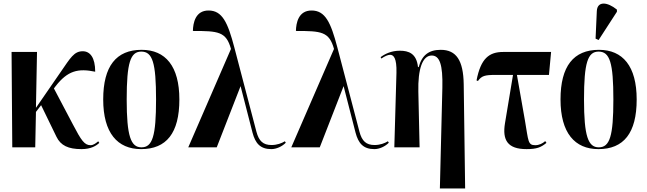

<svg xmlns="http://www.w3.org/2000/svg" viewBox="-20 -828 3636 1079"><path d="M49 0H178L182 -199L211 -237L297 -60C321 -10 364 10 438 10C492 10 521 -9 538 -25L532 -34C521 -25 506 -12 489 -12C455 -12 437 -38 390 -128L283 -331L292 -343C360 -431 419 -445 515 -425C515 -505 486 -540 445 -540C396 -540 376 -503 320 -422L182 -222L188 -536H45Z M773 10C915 10 988 -80 988 -269C988 -456 910 -548 776 -548C633 -548 560 -456 560 -269C560 -81 640 10 773 10ZM775 0C715 0 692 -63 692 -269C692 -476 713 -538 774 -538C837 -538 857 -476 857 -269C857 -63 837 0 775 0Z M1038 0H1198L1332 -344L1399 -83C1415 -22 1443 10 1505 10C1533 10 1566 -5 1586 -26L1581 -34C1563 -23 1537 -13 1506 -13C1459 -13 1435 -35 1421 -88L1297 -561C1260 -702 1229 -769 1152 -769C1078 -769 1065 -699 1064 -654C1206 -654 1251 -651 1278 -553Z M1617 0H1777L1911 -344L1978 -83C1994 -22 2022 10 2084 10C2112 10 2145 -5 2165 -26L2160 -34C2142 -23 2116 -13 2085 -13C2038 -13 2014 -35 2000 -88L1876 -561C1839 -702 1808 -769 1731 -769C1657 -769 1644 -699 1643 -654C1785 -654 1830 -651 1857 -553Z M2452 231H2594L2586 -354C2584 -489 2544 -548 2457 -548C2390 -548 2351 -518 2333 -451H2329C2321 -528 2276 -543 2227 -543C2179 -543 2143 -525 2119 -507L2123 -499C2142 -512 2160 -520 2172 -520C2192 -520 2210 -502 2208 -419L2196 0H2338L2331 -313C2328 -439 2354 -516 2406 -516C2451 -516 2469 -465 2466 -335Z M2939 10C2997 10 3020 0 3051 -25L3044 -35C3030 -22 3010 -12 2988 -12C2946 -12 2950 -35 2930 -151L2885 -407H3065L3077 -536H2808C2729 -536 2682 -500 2658 -376L2666 -373C2687 -402 2704 -407 2766 -407H2863L2818 -136C2802 -40 2833 10 2939 10Z M3344 -603 3447 -762V-774C3393 -818 3337 -823 3334 -766L3327 -611ZM3343 10C3485 10 3558 -80 3558 -269C3558 -456 3480 -548 3346 -548C3203 -548 3130 -456 3130 -269C3130 -81 3210 10 3343 10ZM3345 0C3285 0 3262 -63 3262 -269C3262 -476 3283 -538 3344 -538C3407 -538 3427 -476 3427 -269C3427 -63 3407 0 3345 0Z"/></svg>

Font: Noto Serif Display ExtraCondensed
Style: Bold
Weight: 700
Width: 2
Designer: Monotype Design Team
Foundry: Monotype Imaging Inc.
Version: Version 2.009